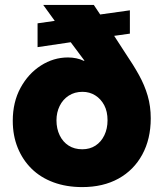

<svg xmlns="http://www.w3.org/2000/svg" viewBox="-20 -750 667 782"><path d="M315 12Q250 12 197.5 -7.5Q145 -27 108.5 -63Q72 -99 52 -148.5Q32 -198 32 -258Q32 -334 63.5 -392Q95 -450 146.5 -483Q198 -516 257 -516Q274 -516 291 -512.5Q308 -509 322 -502L324 -503L268 -578L133 -558V-655L203 -665L156 -730H362L388 -691L509 -708V-613L445 -604L491 -533Q523 -486 546 -444.5Q569 -403 581.5 -360Q594 -317 594 -268Q594 -184 559.5 -120.5Q525 -57 462.5 -22.5Q400 12 315 12ZM315 -142Q346 -142 369 -157Q392 -172 405 -199Q418 -226 418 -260Q418 -296 404.5 -321.5Q391 -347 368 -361.5Q345 -376 316 -376Q284 -376 260 -360.5Q236 -345 223 -318.5Q210 -292 210 -260Q210 -226 223 -199Q236 -172 259.5 -157Q283 -142 315 -142Z"/></svg>

Font: MuseoModerno Thin ExtraBold
Style: Regular
Weight: 800
Version: Version 1.002